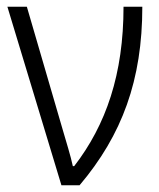

<svg xmlns="http://www.w3.org/2000/svg" viewBox="-20 -552 475 572"><path d="M163 0H217C344 -150 404 -314 404 -532H348C348 -331 296 -180 201 -57H197C191 -86 176 -134 167 -165L60 -532H2Z"/></svg>

Font: Noto Sans SemiCondensed Light
Style: Regular
Weight: 300
Width: 4
Designer: Monotype Design Team
Foundry: Monotype Imaging Inc.
Version: Version 2.013